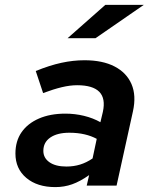

<svg xmlns="http://www.w3.org/2000/svg" viewBox="-20 -758 640 784"><path d="M206 6Q132 6 87.5 -31.5Q43 -69 43 -131Q43 -182 68 -218Q93 -254 139 -274Q185 -294 247 -294Q286 -294 323 -285Q360 -276 390 -259L400 -301Q412 -356 385.5 -383Q359 -410 295 -410Q266 -410 232.5 -402Q199 -394 156 -378L126 -468Q182 -491 230.5 -501.5Q279 -512 325 -512Q399 -512 448 -486.5Q497 -461 517 -414.5Q537 -368 523 -304L456 0H334L344 -43Q307 -17 274.5 -5.5Q242 6 206 6ZM157 -142Q157 -113 182 -95.5Q207 -78 251 -78Q281 -78 307 -86Q333 -94 358 -111L375 -191Q353 -203 325 -209.5Q297 -216 263 -216Q214 -216 185.5 -196.5Q157 -177 157 -142ZM256 -602 410 -738H567L370 -602Z"/></svg>

Font: Red Hat Mono SemiBold
Style: Italic
Weight: 600
Italic angle: -12°
Monospace: yes
Designer: Pentagram, MCKL
Foundry: MCKL
Version: Version 1.030